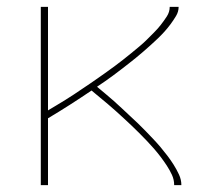

<svg xmlns="http://www.w3.org/2000/svg" viewBox="-20 -540 640 560"><path d="M99 0V-520H120V-218Q132 -225 145 -233Q158 -241 170.5 -248.5Q183 -256 195.5 -264.5Q208 -273 220 -281Q232 -289 244.5 -297.5Q257 -306 269 -314.5Q281 -323 293 -331.5Q305 -340 317 -349Q329 -358 340.5 -367Q352 -376 363.5 -385.5Q375 -395 386.5 -404.5Q398 -414 408.5 -424.5Q419 -435 429.5 -445.5Q440 -456 449 -467.5Q458 -479 466.5 -492Q475 -505 475 -520H501Q501 -506 493.5 -493.5Q486 -481 477.5 -469.5Q469 -458 459.5 -447.5Q450 -437 440 -427.5Q430 -418 419.5 -408.5Q409 -399 398 -389.5Q387 -380 376 -371Q365 -362 354 -353.5Q343 -345 332 -336.5Q321 -328 309.5 -319.5Q298 -311 286.5 -303Q275 -295 263 -287Q275 -277 287.5 -266.5Q300 -256 312 -245.5Q324 -235 335.5 -224Q347 -213 359 -202Q371 -191 382.5 -180Q394 -169 405 -157.5Q416 -146 427 -134.5Q438 -123 448.5 -110.5Q459 -98 468.5 -85.5Q478 -73 486.5 -59.5Q495 -46 502 -31Q509 -16 509 0H488Q488 -16 481.5 -30Q475 -44 466.5 -57Q458 -70 448.5 -82.5Q439 -95 429 -106.5Q419 -118 408 -129.5Q397 -141 386 -152Q375 -163 364 -173.5Q353 -184 341.5 -194.5Q330 -205 318.5 -215.5Q307 -226 295 -236Q283 -246 271 -256Q259 -266 247 -276Q216 -255 184 -234.5Q152 -214 120 -195V0Z"/></svg>

Font: Zed Sans Thin Extended
Style: Regular
Weight: 100
Width: 7
Designer: Belleve Invis
Foundry: Belleve Invis
Version: Version 1.0.0; ttfautohint (v1.8.4)